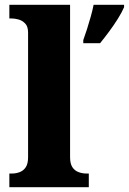

<svg xmlns="http://www.w3.org/2000/svg" viewBox="-20 -780 537 800"><path d="M19 0V-57H30Q47 -57 62.5 -63Q78 -69 87.5 -83.5Q97 -98 97 -125V-644Q97 -670 84.5 -682.5Q72 -695 56.5 -699Q41 -703 30 -703H19V-760H272V-125Q272 -98 281.5 -83.5Q291 -69 307 -63Q323 -57 339 -57H350V0ZM327 -613Q334 -632 342.5 -658.5Q351 -685 358.5 -712Q366 -739 370 -760H497V-750Q488 -729 471.5 -702.5Q455 -676 435 -649Q415 -622 397 -600H327Z"/></svg>

Font: Noto Serif Gujarati ExtraBold
Style: Regular
Weight: 800
Version: Version 2.102